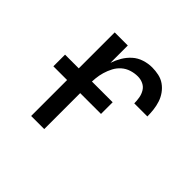

<svg xmlns="http://www.w3.org/2000/svg" viewBox="-131 -700 861 861"><g transform="rotate(45 300.0 -269.0)"><path d="M157 0V-530H240V-420Q248 -444 261 -466Q274 -488 293 -505Q312 -522 337 -530Q362 -538 387 -538Q408 -538 429 -533.5Q450 -529 467 -517Q484 -505 496.5 -487.5Q509 -470 515.5 -450Q522 -430 524.5 -409Q527 -388 527 -367H444Q444 -384 441 -401.5Q438 -419 429 -434Q420 -449 404 -456.5Q388 -464 370 -464Q349 -464 328.5 -457.5Q308 -451 292 -437Q276 -423 266 -404Q256 -385 250 -364.5Q244 -344 242 -323Q240 -302 240 -281V0ZM70 -228V-302H372V-228Z"/></g></svg>

Font: Iosevka Mono
Style: Regular
Weight: 400
Designer: Belleve Invis
Foundry: Belleve Invis
Version: Version 11.1.1